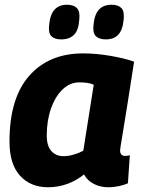

<svg xmlns="http://www.w3.org/2000/svg" viewBox="-20 -779 600 809"><path d="M436 10Q403 10 375.5 -4Q348 -18 334 -44Q302 -18 263.5 -4Q225 10 182 10Q109 10 64.5 -38.5Q20 -87 20 -183Q20 -365 103 -459.5Q186 -554 330 -554Q386 -554 446.5 -543.5Q507 -533 545 -519Q527 -403 515.5 -330.5Q504 -258 497.5 -219.5Q491 -181 488.5 -165Q486 -149 486 -146Q486 -122 507 -122Q519 -122 527 -125L519 -7Q505 0 482 5Q459 10 436 10ZM331 -144 375 -422Q362 -428 346.5 -430Q331 -432 314 -432Q275 -432 244 -402.5Q213 -373 195 -322Q177 -271 177 -208Q177 -164 196.5 -142.5Q216 -121 247 -121Q268 -121 290.5 -127.5Q313 -134 331 -144ZM426 -613Q398 -613 384 -626.5Q370 -640 374 -674Q378 -718 397 -738.5Q416 -759 450 -759Q478 -759 491.5 -745Q505 -731 501 -696Q497 -653 478.5 -633Q460 -613 426 -613ZM238 -613Q210 -613 196.5 -626.5Q183 -640 187 -673Q194 -759 262 -759Q290 -759 304 -745Q318 -731 314 -696Q311 -651 291.5 -632Q272 -613 238 -613Z"/></svg>

Font: Georama
Style: Bold Italic
Weight: 700
Italic angle: -9°
Designer: Jean-Baptiste Levee
Foundry: Production Type
Version: Version 1.000